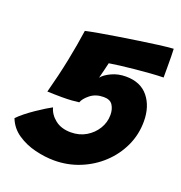

<svg xmlns="http://www.w3.org/2000/svg" viewBox="-134 -771 825 876"><g transform="rotate(20 278.5 -333.0)"><path d="M-12.5 -119.5Q0.5 -133.5 21.2 -150Q42 -166.5 64.8 -182Q87.5 -197.5 106.8 -209.2Q126 -221 136 -226Q144.5 -193.5 174.2 -170Q204 -146.5 250.5 -146.5Q291.5 -146.5 323.8 -165.5Q356 -184.5 375 -215.5Q394 -246.5 394 -283Q394 -310.5 381.5 -330Q369 -349.5 338 -349.5Q299.5 -349.5 273.5 -329Q247.5 -308.5 240.5 -288.5Q225 -286.5 205.8 -285Q186.5 -283.5 157.5 -283.5Q144 -283.5 120.2 -284Q96.5 -284.5 87 -285Q110.5 -372.5 126.8 -452.8Q143 -533 153 -603.5Q177.5 -609 217 -616Q256.5 -623 304 -630.5Q351.5 -638 399.8 -645.2Q448 -652.5 490.2 -658Q532.5 -663.5 562 -665.5Q563 -654 563.2 -627.8Q563.5 -601.5 563.5 -573Q563.5 -544.5 563.5 -526.5Q536.5 -526 501 -523.5Q465.5 -521 428.2 -517.2Q391 -513.5 358.8 -509.5Q326.5 -505.5 306 -502Q302 -486 296.8 -463.8Q291.5 -441.5 287 -425Q300.5 -442.5 331.8 -457.2Q363 -472 401.5 -472Q472.5 -472 510 -425.8Q547.5 -379.5 547.5 -307Q547.5 -243 521.5 -187.2Q495.5 -131.5 450.5 -89.5Q405.5 -47.5 347 -23.8Q288.5 0 223 0Q178 0 130 -11.8Q82 -23.5 43.2 -49.8Q4.5 -76 -12.5 -119.5Z"/></g></svg>

Font: Grandstander ExtraBold
Style: Italic
Weight: 800
Italic angle: -15°
Designer: Tyler Finck
Foundry: Etcetera Type Co
Version: Version 1.200; ttfautohint (v1.8.3)